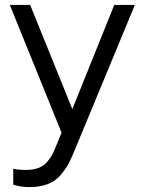

<svg xmlns="http://www.w3.org/2000/svg" viewBox="-20 -547 590 783"><path d="M446 -527H530L284 67Q270 101 259 121.5Q248 142 227 167Q206 192 174 204Q142 216 100 216Q63 216 34 206V141Q54 146 86 146Q115 146 136.5 138Q158 130 171.5 114Q185 98 191.5 86.5Q198 75 206 55L231 -6L20 -527H103L275 -102Z"/></svg>

Font: Plus Jakarta Display Light
Style: Regular
Weight: 300
Designer: Gumpita Rahayu
Foundry: Tokotype Studio
Version: Version 1.000;hotconv 1.0.109;makeotfexe 2.5.65596